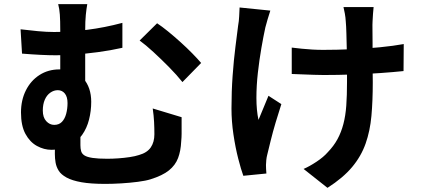

<svg xmlns="http://www.w3.org/2000/svg" viewBox="-20 -829 2040 924"><path d="M400 -809Q396 -787 393 -757.5Q390 -728 390 -683Q390 -665 390 -625.5Q390 -586 390 -539.5Q390 -493 390 -449.5Q390 -406 390 -381L270 -428Q270 -454 270 -489Q270 -524 270 -561.5Q270 -599 270 -631.5Q270 -664 270 -683Q270 -730 268 -758.5Q266 -787 260 -809ZM736 -717Q759 -702 788.5 -678Q818 -654 848.5 -626.5Q879 -599 905 -572.5Q931 -546 948 -526L858 -434Q831 -468 793.5 -506Q756 -544 718.5 -578.5Q681 -613 652 -634ZM79 -688Q120 -683 162.5 -679Q205 -675 240 -675Q315 -675 399 -685.5Q483 -696 569 -719V-599Q511 -586 450.5 -578Q390 -570 337.5 -566.5Q285 -563 249 -563Q217 -563 176 -565Q135 -567 86 -571ZM368 -224Q368 -214 367.5 -197.5Q367 -181 367 -163Q367 -145 367 -130Q367 -114 370.5 -101.5Q374 -89 386.5 -81Q399 -73 425.5 -69Q452 -65 496 -65Q522 -65 550 -67Q578 -69 604.5 -73Q631 -77 649 -83Q688 -94 705.5 -119.5Q723 -145 723 -183Q723 -213 721.5 -242.5Q720 -272 715 -307L854 -265Q854 -239 854 -220.5Q854 -202 854 -185.5Q854 -169 852 -148Q850 -103 837 -68.5Q824 -34 793 -9Q762 16 704 34Q682 41 643.5 46Q605 51 563.5 53.5Q522 56 487 56Q417 56 372 48Q327 40 300.5 25.5Q274 11 262.5 -7.5Q251 -26 247.5 -46.5Q244 -67 244 -88Q244 -114 244.5 -140.5Q245 -167 246 -188ZM419 -339Q419 -295 408.5 -253.5Q398 -212 375 -179.5Q352 -147 316 -127.5Q280 -108 228 -108Q192 -108 158 -126.5Q124 -145 102.5 -184.5Q81 -224 81 -288Q81 -347 104.5 -394Q128 -441 170 -468Q212 -495 266 -495Q343 -495 381 -451.5Q419 -408 419 -339ZM241 -228Q264 -228 278 -242.5Q292 -257 298.5 -281.5Q305 -306 305 -333Q305 -363 292 -379Q279 -395 258 -395Q239 -395 222 -383Q205 -371 195.5 -349Q186 -327 186 -297Q186 -264 202.5 -246Q219 -228 241 -228Z M1778 -795Q1776 -779 1775 -761.5Q1774 -744 1773 -727Q1772 -713 1772.5 -684.5Q1773 -656 1773 -620.5Q1773 -585 1773 -548.5Q1773 -512 1773.5 -481Q1774 -450 1774 -433Q1774 -344 1767.5 -271.5Q1761 -199 1739.5 -138Q1718 -77 1674.5 -25Q1631 27 1556 75L1441 -16Q1469 -28 1503 -50.5Q1537 -73 1557 -96Q1586 -126 1604 -159Q1622 -192 1632.5 -232Q1643 -272 1646.5 -321Q1650 -370 1650 -434Q1650 -461 1650 -502Q1650 -543 1649 -587Q1648 -631 1647 -668.5Q1646 -706 1644 -726Q1643 -745 1639.5 -764Q1636 -783 1633 -795ZM1384 -600Q1408 -597 1433 -594.5Q1458 -592 1483.5 -590.5Q1509 -589 1535 -589Q1600 -589 1671 -592Q1742 -595 1808 -601.5Q1874 -608 1923 -617L1922 -487Q1875 -482 1811 -477.5Q1747 -473 1676.5 -470.5Q1606 -468 1538 -468Q1517 -468 1490 -469Q1463 -470 1436 -471Q1409 -472 1384 -473ZM1281 -778Q1275 -760 1268 -736.5Q1261 -713 1257 -697Q1248 -656 1238 -598.5Q1228 -541 1221 -479Q1214 -417 1214 -357.5Q1214 -298 1224 -252Q1234 -275 1247 -307.5Q1260 -340 1272 -368L1334 -328Q1320 -285 1306.5 -239.5Q1293 -194 1283 -153.5Q1273 -113 1266 -84Q1263 -73 1261.5 -58.5Q1260 -44 1260 -35Q1260 -28 1260.5 -16Q1261 -4 1262 6L1151 17Q1140 -13 1126.5 -65.5Q1113 -118 1103.5 -181.5Q1094 -245 1094 -307Q1094 -389 1099.5 -465Q1105 -541 1113 -603.5Q1121 -666 1126 -706Q1130 -727 1131 -750.5Q1132 -774 1133 -793Z"/></svg>

Font: Noto Sans SC Thin
Style: Bold
Weight: 700
Version: Version 2.004-H2;hotconv 1.0.118;makeotfexe 2.5.65603